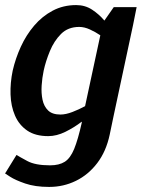

<svg xmlns="http://www.w3.org/2000/svg" viewBox="-20 -528 561 756"><path d="M292 -422Q248 -422 220.5 -394.5Q193 -367 176.5 -327Q160 -287 152 -250Q146 -222 144 -191.5Q142 -161 147.5 -135Q153 -109 169.5 -93Q186 -77 218 -77Q239 -77 265 -87Q291 -97 315 -110L375 -389Q356 -402 334 -412Q312 -422 292 -422ZM45 82Q56 89 87.5 106Q119 123 177 123Q213 123 235 109Q257 95 272 58.5Q287 22 302 -45V-49Q272 -26 237.5 -9Q203 8 170 8Q119 8 87 -14Q55 -36 39 -73Q23 -110 21.5 -156Q20 -202 30 -250Q41 -298 62 -344Q83 -390 114.5 -427Q146 -464 187.5 -486Q229 -508 280 -508Q315 -508 342.5 -490Q370 -472 391 -447L428 -500H518L504 -430L427 -70L412 2Q398 68 363 114Q328 160 279 184Q230 208 174 208H173Q118 208 79 194.5Q40 181 20 168Q0 155 0 155Z"/></svg>

Font: Epunda Sans SemiBold
Style: Italic
Weight: 600
Italic angle: -12.0243°
Designer: Simon Atzbach
Foundry: typofactur
Version: Version 2.204; ttfautohint (v1.8.4.7-5d5b)